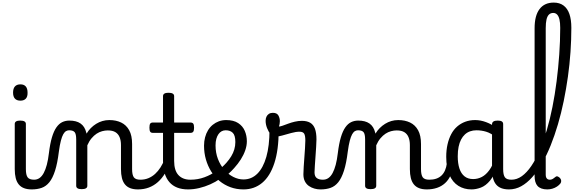

<svg xmlns="http://www.w3.org/2000/svg" viewBox="-20 -1447 4436 1484"><path d="M225 17Q191 17 166 7.5Q141 -2 125 -21.5Q109 -41 101.5 -70.5Q94 -100 94 -140V-489Q94 -502 104.5 -508.5Q115 -515 136 -515Q158 -515 169 -508.5Q180 -502 180 -489V-140Q180 -95 193.5 -76.5Q207 -58 244 -58Q258 -58 265 -46.5Q272 -35 270.5 -20.5Q269 -6 258 5.5Q247 17 225 17ZM138 -669Q110 -669 95.5 -684.5Q81 -700 81 -731Q81 -763 95.5 -779Q110 -795 138 -795Q165 -795 179 -779Q193 -763 193 -731Q194 -700 179.5 -684.5Q165 -669 138 -669Z M225 17Q216 17 212 5.5Q208 -6 210 -20.5Q212 -35 220 -46.5Q228 -58 243 -58Q267 -58 285.5 -71Q304 -84 318 -110Q332 -136 342 -174Q352 -212 358 -263Q367 -337 381.5 -385.5Q396 -434 416 -462.5Q436 -491 461 -503Q486 -515 516 -515Q525 -515 529.5 -503.5Q534 -492 533.5 -477.5Q533 -463 528 -451.5Q523 -440 514 -440Q502 -440 490.5 -433.5Q479 -427 469 -409.5Q459 -392 450.5 -359.5Q442 -327 435 -275Q424 -185 405.5 -127.5Q387 -70 361.5 -38.5Q336 -7 302 5Q268 17 225 17Z M1046 17Q1012 17 987 7.5Q962 -2 946 -21.5Q930 -41 922.5 -70.5Q915 -100 915 -140V-326Q915 -361 904.5 -386.5Q894 -412 872 -425.5Q850 -439 813 -439Q792 -439 769.5 -433Q747 -427 726.5 -413.5Q706 -400 687.5 -378Q669 -356 655 -324V-11Q655 2 644 8.5Q633 15 611 15Q590 15 579.5 8.5Q569 2 569 -11V-369Q569 -411 557 -425.5Q545 -440 514 -440Q499 -440 492 -451.5Q485 -463 485 -477.5Q485 -492 493 -503.5Q501 -515 516 -515Q543 -515 564.5 -509.5Q586 -504 602.5 -492.5Q619 -481 630 -463.5Q641 -446 647 -422L649 -414Q663 -438 682 -457Q701 -476 723.5 -490Q746 -504 771.5 -511.5Q797 -519 825 -519Q877 -519 916.5 -500Q956 -481 978.5 -440.5Q1001 -400 1001 -334V-140Q1001 -95 1014.5 -76.5Q1028 -58 1065 -58Q1079 -58 1086 -46.5Q1093 -35 1091.5 -20.5Q1090 -6 1079 5.5Q1068 17 1046 17Z M1046 17Q1032 17 1025.5 5.5Q1019 -6 1020.5 -20.5Q1022 -35 1033 -46.5Q1044 -58 1065 -58Q1099 -58 1127.5 -70Q1156 -82 1179 -103Q1202 -124 1220.5 -153Q1239 -182 1252 -216Q1258 -231 1270 -229.5Q1282 -228 1290.5 -219Q1299 -210 1296 -199Q1280 -148 1256 -108Q1232 -68 1200.5 -40Q1169 -12 1130.5 2.5Q1092 17 1046 17Z M1434 17Q1386 17 1350 3Q1314 -11 1289.5 -39Q1265 -67 1252.5 -108Q1240 -149 1240 -203V-420H1162Q1147 -420 1141 -429Q1135 -438 1135 -460Q1135 -483 1141 -491.5Q1147 -500 1162 -500H1240V-704Q1240 -717 1250.5 -723.5Q1261 -730 1282 -730Q1304 -730 1315 -723.5Q1326 -717 1326 -704V-500H1452Q1467 -500 1473.5 -491.5Q1480 -483 1480 -460Q1480 -438 1473.5 -429Q1467 -420 1452 -420H1326V-203Q1326 -167 1334 -140Q1342 -113 1358 -95Q1374 -77 1397.5 -67.5Q1421 -58 1452 -58Q1466 -58 1473 -46.5Q1480 -35 1478.5 -20.5Q1477 -6 1466 5.5Q1455 17 1434 17Z M1434 17Q1415 17 1408.5 5.5Q1402 -6 1406 -20.5Q1410 -35 1422 -46.5Q1434 -58 1453 -58Q1509 -58 1560.5 -77Q1612 -96 1649 -124Q1663 -133 1673 -128Q1683 -123 1688 -110.5Q1693 -98 1691.5 -84.5Q1690 -71 1679 -64Q1647 -41 1605.5 -22.5Q1564 -4 1520 6.5Q1476 17 1434 17Z M1653 -121Q1675 -136 1694.5 -153.5Q1714 -171 1730 -189Q1752 -214 1767.5 -239.5Q1783 -265 1791 -292.5Q1799 -320 1799 -349Q1799 -401 1779 -420.5Q1759 -440 1725 -440Q1711 -440 1704.5 -452Q1698 -464 1698.5 -479.5Q1699 -495 1706.5 -507Q1714 -519 1728 -519Q1785 -519 1820.5 -496Q1856 -473 1872 -435.5Q1888 -398 1888 -355Q1888 -321 1875.5 -285Q1863 -249 1841 -214.5Q1819 -180 1790 -148Q1769 -124 1745 -103Q1721 -82 1695 -64Z M1862 17Q1808 17 1761.5 0Q1715 -17 1677 -48Q1639 -79 1612.5 -121.5Q1586 -164 1571.5 -214.5Q1557 -265 1557 -321Q1557 -355 1565 -385.5Q1573 -416 1588 -440.5Q1603 -465 1624.5 -482.5Q1646 -500 1672 -509.5Q1698 -519 1728 -519Q1742 -519 1748.5 -507Q1755 -495 1754.5 -479.5Q1754 -464 1746 -452Q1738 -440 1724 -440Q1707 -440 1693 -432.5Q1679 -425 1668.5 -410Q1658 -395 1652 -373.5Q1646 -352 1646 -323Q1646 -266 1664.5 -218Q1683 -170 1714 -134.5Q1745 -99 1783.5 -79.5Q1822 -60 1862 -60Q1924 -60 1969 -104.5Q2014 -149 2038.5 -234.5Q2063 -320 2063 -443Q2063 -457 2073.5 -463.5Q2084 -470 2098.5 -469.5Q2113 -469 2123.5 -461.5Q2134 -454 2134 -440Q2134 -288 2100.5 -186Q2067 -84 2006 -33.5Q1945 17 1862 17Z M2456 17Q2433 17 2410 10.5Q2387 4 2367.5 -9.5Q2348 -23 2336.5 -45.5Q2325 -68 2325 -100Q2325 -125 2327.5 -159Q2330 -193 2332.5 -230.5Q2335 -268 2337.5 -302Q2340 -336 2340 -361Q2340 -400 2330.5 -414.5Q2321 -429 2295 -429Q2267 -429 2231 -419Q2195 -409 2161 -399.5Q2127 -390 2106 -390Q2088 -390 2071.5 -409.5Q2055 -429 2044 -457.5Q2033 -486 2033 -513Q2033 -531 2039.5 -545Q2046 -559 2058.5 -567Q2071 -575 2089 -575Q2120 -575 2131.5 -555Q2143 -535 2143 -510Q2143 -499 2141 -488Q2139 -477 2136 -469Q2146 -469 2164.5 -475.5Q2183 -482 2207 -491Q2231 -500 2258.5 -506.5Q2286 -513 2313 -513Q2353 -513 2378 -498Q2403 -483 2414.5 -451.5Q2426 -420 2426 -369Q2426 -346 2423.5 -310.5Q2421 -275 2418.5 -237Q2416 -199 2413.5 -166Q2411 -133 2411 -115Q2411 -84 2428 -71Q2445 -58 2475 -58Q2489 -58 2496 -46.5Q2503 -35 2501.5 -20.5Q2500 -6 2489 5.5Q2478 17 2456 17Z M2458 17Q2449 17 2445 5.5Q2441 -6 2443 -20.5Q2445 -35 2453 -46.5Q2461 -58 2476 -58Q2500 -58 2518.5 -71Q2537 -84 2551 -110Q2565 -136 2575 -174Q2585 -212 2591 -263Q2600 -337 2614.5 -385.5Q2629 -434 2649 -462.5Q2669 -491 2694 -503Q2719 -515 2749 -515Q2758 -515 2762.5 -503.5Q2767 -492 2766.5 -477.5Q2766 -463 2761 -451.5Q2756 -440 2747 -440Q2735 -440 2723.5 -433.5Q2712 -427 2702 -409.5Q2692 -392 2683.5 -359.5Q2675 -327 2668 -275Q2657 -185 2638.5 -127.5Q2620 -70 2594.5 -38.5Q2569 -7 2535 5Q2501 17 2458 17Z M3279 17Q3245 17 3220 7.5Q3195 -2 3179 -21.5Q3163 -41 3155.5 -70.5Q3148 -100 3148 -140V-326Q3148 -361 3137.5 -386.5Q3127 -412 3105 -425.5Q3083 -439 3046 -439Q3025 -439 3002.5 -433Q2980 -427 2959.5 -413.5Q2939 -400 2920.5 -378Q2902 -356 2888 -324V-11Q2888 2 2877 8.5Q2866 15 2844 15Q2823 15 2812.5 8.5Q2802 2 2802 -11V-369Q2802 -411 2790 -425.5Q2778 -440 2747 -440Q2732 -440 2725 -451.5Q2718 -463 2718 -477.5Q2718 -492 2726 -503.5Q2734 -515 2749 -515Q2776 -515 2797.5 -509.5Q2819 -504 2835.5 -492.5Q2852 -481 2863 -463.5Q2874 -446 2880 -422L2882 -414Q2896 -438 2915 -457Q2934 -476 2956.5 -490Q2979 -504 3004.5 -511.5Q3030 -519 3058 -519Q3110 -519 3149.5 -500Q3189 -481 3211.5 -440.5Q3234 -400 3234 -334V-140Q3234 -95 3247.5 -76.5Q3261 -58 3298 -58Q3312 -58 3319 -46.5Q3326 -35 3324.5 -20.5Q3323 -6 3312 5.5Q3301 17 3279 17Z M3279 17Q3265 17 3258.5 5.5Q3252 -6 3253.5 -20.5Q3255 -35 3266 -46.5Q3277 -58 3298 -58Q3328 -58 3351.5 -66Q3375 -74 3392 -90Q3409 -106 3419.5 -130Q3430 -154 3434 -186Q3436 -201 3449 -205.5Q3462 -210 3474.5 -205.5Q3487 -201 3485 -186Q3481 -133 3464 -94.5Q3447 -56 3420 -31.5Q3393 -7 3357.5 5Q3322 17 3279 17Z M3624 17Q3567 17 3523 -10.5Q3479 -38 3454 -94Q3429 -150 3429 -235Q3429 -287 3439 -331Q3449 -375 3467.5 -410Q3486 -445 3513.5 -469Q3541 -493 3576 -506Q3611 -519 3653 -519Q3694 -519 3737 -503Q3780 -487 3814 -461V-386Q3774 -418 3737.5 -429Q3701 -440 3662 -440Q3636 -440 3613.5 -432Q3591 -424 3573.5 -408Q3556 -392 3543.5 -368Q3531 -344 3524.5 -312Q3518 -280 3518 -239Q3518 -184 3531 -144.5Q3544 -105 3570.5 -84Q3597 -63 3637 -63Q3673 -63 3704.5 -79.5Q3736 -96 3762.5 -132.5Q3789 -169 3808 -229L3824 -168Q3801 -91 3767.5 -51Q3734 -11 3696.5 3Q3659 17 3624 17ZM3914 17Q3880 17 3855 7.5Q3830 -2 3814 -21.5Q3798 -41 3790.5 -70.5Q3783 -100 3783 -140V-486Q3783 -501 3794 -508Q3805 -515 3827 -515Q3848 -515 3858.5 -508.5Q3869 -502 3869 -488V-140Q3869 -95 3882.5 -76.5Q3896 -58 3933 -58Q3942 -58 3946.5 -46.5Q3951 -35 3949.5 -20.5Q3948 -6 3939.5 5.5Q3931 17 3914 17Z M3914 17Q3895 17 3888.5 5.5Q3882 -6 3886 -20.5Q3890 -35 3902 -46.5Q3914 -58 3933 -58Q3975 -58 4013.5 -85.5Q4052 -113 4087 -164.5Q4122 -216 4151.5 -286Q4181 -356 4206 -440.5Q4231 -525 4250 -620.5Q4269 -716 4282 -818Q4295 -920 4302.5 -1025Q4310 -1130 4310 -1232Q4310 -1251 4323 -1260.5Q4336 -1270 4353 -1270Q4370 -1270 4383 -1260.5Q4396 -1251 4396 -1232Q4396 -1141 4389.5 -1045.5Q4383 -950 4369.5 -854Q4356 -758 4337 -665.5Q4318 -573 4292.5 -486.5Q4267 -400 4236.5 -324Q4206 -248 4170 -185.5Q4134 -123 4093.5 -77.5Q4053 -32 4008.5 -7.5Q3964 17 3914 17Z M4210 17Q4184 17 4165 10Q4146 3 4134.5 -10Q4123 -23 4117.5 -42.5Q4112 -62 4112 -86V-1229Q4112 -1326 4150 -1376.5Q4188 -1427 4260 -1427Q4305 -1427 4335.5 -1404.5Q4366 -1382 4381 -1339Q4396 -1296 4396 -1232Q4396 -1213 4383 -1204Q4370 -1195 4353 -1195Q4336 -1195 4323 -1204Q4310 -1213 4310 -1232Q4310 -1272 4304 -1297Q4298 -1322 4286 -1334.5Q4274 -1347 4256 -1347Q4236 -1347 4223 -1334.5Q4210 -1322 4204 -1296Q4198 -1270 4198 -1229V-96Q4198 -83 4202 -74.5Q4206 -66 4213 -62Q4220 -58 4229 -58Q4238 -58 4245.5 -61Q4253 -64 4260 -69.5Q4267 -75 4274 -80Q4282 -87 4292 -82.5Q4302 -78 4309 -70Q4317 -60 4317.5 -50Q4318 -40 4313 -31Q4302 -16 4285 -5Q4268 6 4249 11.5Q4230 17 4210 17Z"/></svg>

Font: Playwrite FR Trad
Style: Regular
Weight: 400
Designer: Veronika Burian, José Scaglione
Foundry: TypeTogether
Version: Version 1.000